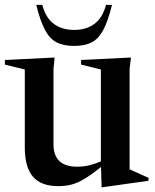

<svg xmlns="http://www.w3.org/2000/svg" viewBox="-22 -752 635 786"><path d="M197 -161Q197 -69.5 294.5 -69.5Q320.5 -69.5 345.2 -75.8Q370 -82 391 -91.5V-467.5L310 -487.5V-506.5L514 -516.5L508.5 -469.5V-59Q514.5 -56 529 -49.5Q543.5 -43 559.5 -35.8Q575.5 -28.5 586 -24V-12L398.5 14.5H394L391.5 -68.5Q350.5 -35.5 322 -18.8Q293.5 -2 269.2 4Q245 10 216.5 10Q146 10 112.8 -28.8Q79.5 -67.5 79.5 -148.5V-467.5L-2 -487.5V-506.5L201.5 -516.5L197 -469.5ZM281.5 -629.5Q330.5 -629.5 364 -653.8Q397.5 -678 412 -732H436.5Q420.5 -666.5 401 -629.8Q381.5 -593 353.2 -578.5Q325 -564 281.5 -564Q238 -564 209.8 -578.5Q181.5 -593 162 -629.8Q142.5 -666.5 126.5 -732H151Q165.5 -678 199 -653.8Q232.5 -629.5 281.5 -629.5Z"/></svg>

Font: Newsreader Display Medium
Style: Regular
Weight: 500
Designer: Hugues Gentile
Foundry: Production Type
Version: Version 1.001